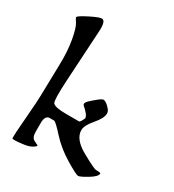

<svg xmlns="http://www.w3.org/2000/svg" viewBox="-159 -732 754 831"><g transform="rotate(30 217.5 -316.5)"><path d="M435.1 -54.7Q435.1 -39.1 400.6 -18.3Q366.2 2.4 356.4 2.4Q346.7 2.4 290.8 -31.2Q234.9 -64.9 195.1 -109.1Q155.3 -153.3 147 -153.3H126Q104 -153.3 102.5 -119.1Q102.1 -115.2 102.5 -70.8Q103 -42 118.7 -34.4Q134.3 -26.9 136 -26.1Q137.7 -25.4 138.7 -23.9Q140.6 -22.5 137.7 -19.5Q120.6 -2.9 89.1 1.5Q57.6 5.9 43.7 5.9Q29.8 5.9 29.8 3.9Q28.3 -16.6 35.6 -99.6Q43 -181.6 43.9 -244.1Q44.9 -306.6 46.9 -374.3Q48.8 -441.9 39.1 -495.8Q29.3 -549.8 17.6 -567.4Q5.9 -585 5.9 -587.9Q5.9 -595.2 49.3 -617.2Q92.8 -639.2 105.5 -639.2Q126.5 -639.2 123 -585.4L107.9 -327.1Q102.5 -230.5 110.8 -218.3Q121.1 -204.1 177.7 -204.1H243.2Q248 -204.1 259.3 -229Q259.3 -245.1 226.6 -272.9Q222.7 -276.4 222.7 -280.3Q222.7 -288.1 235.1 -299.8Q247.6 -311.5 264.2 -325Q280.8 -338.4 287.8 -338.4Q294.9 -338.4 303.7 -332Q312.5 -325.7 321.5 -315.2Q330.6 -304.7 330.6 -293.9Q330.6 -270.5 300.3 -235.4Q270 -200.2 270 -176.8Q270 -131.3 335.7 -95Q401.4 -58.6 411.1 -58.6Q435.1 -58.6 435.1 -54.7Z"/></g></svg>

Font: Eadui
Style: Medium
Weight: 500
Designer: Peter S. Baker
Version: Version 1.1